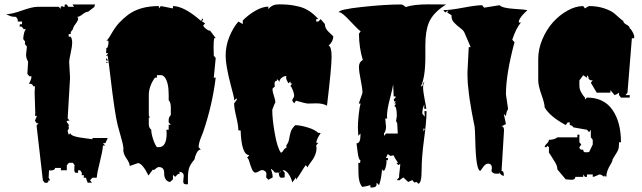

<svg xmlns="http://www.w3.org/2000/svg" viewBox="-20 -766 2932 877"><path d="M295.9 -483.4 299.8 -413.6V-407.2L289.1 -225.6L297.9 -214.8H288.6L283.7 -210.4L296.9 -192.4H292L294.9 -180.7L288.6 -168L293.9 -150.9L302.2 -157.2Q301.3 -142.1 374 -133.8Q399.4 -130.9 400.9 -129.9L403.8 -135.7H472.2L461.4 -112.3H450.2L460.4 -101.1H450.2Q448.7 -75.7 436.3 -27.3Q423.8 21 421.9 45.9H401.9L391.1 57.6L400.4 68.4H380.4L372.1 45.9H362.3L363.3 34.2H353L354 23.4L346.2 11.7H336.9L336.4 23.4H327.6Q319.3 23.4 319.3 9.5Q319.3 -4.4 320.8 -11.2L313 -22.5H294.9L285.2 -11.2V11.7H257.8L258.3 1H231.9Q230.5 12.7 210.4 12.7L204.1 11.7L202.1 45.9L209.5 57.6H201.7Q201.7 69.3 190.4 69.3L183.6 68.4L175.8 57.6L147 -192.4L155.8 -203.1H147.5L139.6 -214.8L148.9 -236.8H140.1L141.1 -250.5L138.2 -341.8Q138.2 -342.8 139.6 -372.1H130.9Q130.9 -383.8 111.8 -383.8Q123.5 -401.9 123.5 -414.6V-417.5H114.3L105 -428.7L108.4 -484.9Q99.1 -498.5 99.1 -517.6L103 -553.2L93.8 -564.5L94.7 -576.2L85.9 -587.9Q88.4 -621.6 98.1 -632.8H88.4L79.1 -644.5H69.8L70.3 -655.3H80.1L81.1 -667.5H61V-677.2L53.2 -689Q33.7 -689 23.4 -694.1Q13.2 -699.2 7.8 -701.2Q33.2 -701.2 80.6 -718Q127.9 -734.9 151.4 -734.9H248L257.3 -725.6V-734.9L266.6 -739.7L265.6 -734.9H274.9L275.9 -745.6H284.7L292 -734.9H318.4L311 -745.6H414.1L410.6 -733.9L382.3 -712.4Q372.1 -712.4 357.2 -700.7Q342.3 -689 333.5 -689L337.4 -681.2Q336.9 -672.4 325.4 -657.2Q314 -642.1 313 -632.8L303.7 -620.1L302.7 -610.4H293.9L293.5 -598.6H302.2Q309.6 -590.3 309.6 -572Q309.6 -553.7 302.7 -523.2Q295.9 -492.7 295.9 -483.4Z M658.2 35.6Q629.9 -21 609.9 -21Q608.9 -21 572.8 -7.8Q571.8 -22.5 557.4 -42.7Q543 -63 543 -83H543.9Q543.9 -100.6 534.2 -133.8Q524.4 -167 517.6 -193.8Q510.7 -220.7 502.2 -278.3Q493.7 -335.9 485.6 -405.5Q477.5 -475.1 471.7 -512.7L468.3 -510.7L464.8 -511.7L474.6 -523.4H464.8V-535.6H466.3L464.8 -546.9L469.2 -545.9Q475.6 -559.6 475.6 -572.3L474.6 -580.1H465.3Q472.2 -582.5 488.8 -611.8Q505.4 -641.1 523.9 -661.4Q542.5 -681.6 565.4 -698.7Q618.7 -738.3 705.6 -738.3V-727.5L714.8 -738.3L770 -727.5V-738.3Q820.3 -738.3 897 -671.4L906.7 -682.1L907.7 -673.3L898.9 -671.4L917 -659.2L907.7 -648.9Q910.6 -642.6 920.9 -634.3Q931.2 -626 937.5 -626H939.5L965.3 -591.8H958.5Q955.6 -579.1 955.6 -551.3Q955.6 -523.4 956.5 -511.7L965.3 -501L956.5 -411.1H965.3Q949.7 -285.2 907.7 -162.1Q905.8 -156.7 899.4 -141.6Q887.2 -111.8 887.2 -93.8L897 -83Q886.2 -83 878.4 -67.6Q870.6 -52.2 868.2 -37.6Q849.6 -16.1 844 1Q838.4 18.1 838.4 44.4V75.7H828.6Q816.9 75.7 816.9 62.5L819.3 37.1Q819.3 21 799.8 18.6V29.3L793.5 28.3L779.8 42L770 32.2V53.2L756.3 65.4Q741.7 62.5 735.6 51Q729.5 39.6 730 27.8Q731.4 -2.9 705.6 -2.9Q699.2 -2.9 691.7 3.9Q684.1 10.7 682.4 10.7Q680.7 10.7 678.7 7.8ZM705.6 -93.8Q741.2 -93.8 741.2 -157.2Q741.2 -168 740.2 -173.3H750.5V-196.3H760.3L750.5 -207V-219.2Q750.5 -230 760.3 -240.7V-275.4Q760.3 -297.9 750.5 -308.6V-333.5Q750.5 -389.6 732.4 -413.1Q724.6 -422.9 713.9 -422.9H696.8V-411.1H687.5Q659.7 -372.1 659.7 -331.5V-240.7Q659.7 -234.4 665.5 -229.5H659.7V-196.3Q659.7 -183.6 670.9 -173.3Q670.9 -156.2 679 -131.3Q687 -106.4 696.8 -93.8ZM474.6 -489.7H464.8V-501ZM474.6 -479H464.8L466.3 -484.4Z M1387.2 -293Q1376 -293 1332 -306.2L1323.7 -293.9L1314.9 -306.2Q1314.9 -312 1319.3 -317.6Q1323.7 -323.2 1323.7 -330.1Q1323.7 -336.9 1317.9 -353.3Q1312 -369.6 1306.2 -373L1314.9 -385.3L1308.1 -383.8L1306.2 -393.6L1297.4 -385.3Q1287.1 -402.8 1287.1 -409.9Q1287.1 -417 1288.1 -418.9Q1276.9 -418.9 1266.8 -410.9Q1256.8 -402.8 1254.9 -390.1L1253.4 -397L1244.6 -404.8V-397Q1233.9 -397 1233.9 -382.3Q1233.9 -379.9 1235.4 -371.1L1225.6 -362.3L1224.6 -357.9Q1224.6 -347.7 1231.2 -328.1Q1237.8 -308.6 1237.8 -297.9Q1235.8 -295.9 1229.7 -280.8Q1223.6 -265.6 1223.6 -264.2Q1223.6 -222.7 1234.9 -157.7Q1246.1 -92.8 1262.7 -68.8Q1268.6 -68.8 1274.9 -79.6Q1281.2 -90.3 1288.1 -90.3V-102.1Q1298.3 -115.7 1300.8 -131.6Q1303.2 -147.5 1307.9 -163.1Q1312.5 -178.7 1328.6 -194.3Q1350.6 -194.3 1385.5 -183.8Q1420.4 -173.3 1434.1 -158.2V-159.7L1444.8 -158.2Q1427.2 -132.8 1424.3 -113.8H1434.1L1424.3 -102.1L1425.8 -89.4Q1425.8 -57.1 1397.5 -22Q1387.2 -9.3 1385.7 -1.5L1376.5 -11.7Q1369.1 -2 1355.2 21Q1341.3 43.9 1332 55.2V44.4L1314.9 67.4Q1310.5 46.9 1298.3 28.8Q1286.1 10.7 1270.5 10.7L1280.3 22.5V44.4L1267.1 45.9Q1253.4 46.9 1253.4 22.5H1235.4Q1226.6 9.8 1216.8 4.9Q1218.3 10.3 1221.2 17.6Q1225.6 30.3 1225.6 44.4L1205.6 55.2L1195.8 44.4L1196.8 27.3Q1196.8 20.5 1190.2 15.6Q1183.6 10.7 1177.7 10.7Q1171.9 10.7 1162.1 16.6Q1152.3 22.5 1147.5 22.5Q1137.2 22.5 1130.4 5.6Q1123.5 -11.2 1118.7 -28.1Q1113.8 -44.9 1108.4 -44.9L1118.7 -57.6Q1083 -57.6 1079.1 -170.4H1068.8Q1068.8 -191.9 1059.1 -232.4Q1049.3 -272.9 1049.3 -293.9L1062 -311L1059.6 -316.9L1049.3 -306.6V-316.9Q1045.9 -333.5 1033.7 -378.9Q1010.7 -466.8 1010.7 -511.7Q1010.7 -556.6 1027.6 -597.9Q1044.4 -639.2 1068.8 -667.5L1088.9 -656.2V-672.4Q1112.3 -696.8 1145 -716.1Q1177.7 -735.4 1205.6 -735.8V-724.6Q1212.4 -733.4 1223.9 -739.7Q1235.4 -746.1 1256.1 -746.1Q1276.9 -746.1 1297.1 -744.4Q1317.4 -742.7 1343.8 -736.3Q1393.6 -725.1 1434.1 -678.7H1424.3V-667.5H1434.1L1444.8 -678.7L1463.9 -656.2Q1463.9 -636.2 1481.9 -619.6Q1500 -603 1502.4 -600.1Q1502.4 -577.1 1481 -557.6Q1494.6 -553.2 1494.6 -506.3Q1494.6 -459.5 1473.6 -283.2Q1455.1 -293.9 1425.3 -293.9ZM1262.7 13.7Q1261.7 19 1254.9 22.5Q1262.7 22.5 1262.7 13.7ZM1150.9 9.8Q1149.9 8.8 1148.9 8.8Q1147.9 8.8 1147.9 10.7Q1147.9 9.8 1150.9 9.8Z M1922.9 -559.1V-506.8Q1922.9 -412.6 1902.3 -371.1Q1911.6 -371.1 1911.6 -382.3V-386.2L1920.4 -393.6Q1912.6 -385.7 1912.6 -366.9Q1912.6 -348.1 1919.7 -312Q1926.8 -275.9 1927.2 -269H1918V-288.1Q1909.2 -270.5 1909.2 -251.5V-246.6L1920.4 -232.9L1918.5 -258.3H1928.2V-254.4Q1928.2 -212.9 1917 -130.1Q1905.8 -47.4 1905.8 12Q1905.8 71.3 1890.6 73.2L1883.3 65.4L1871.6 67.4L1863.8 56.6L1842.3 65.9L1843.8 64.5L1822.3 44.4L1804.2 57.6L1792.5 56.6L1802.7 44.4Q1802.7 34.2 1805.4 13.7Q1808.1 -6.8 1808.1 -17.6L1799.3 -11.7L1790.5 -22.5H1798.3Q1786.1 -38.6 1777.3 -56.6L1762.7 -53.7L1751.5 -62.5L1742.7 -44.4H1751.5L1752.4 -33.7L1745.1 -35.2L1745.6 -26.9Q1745.6 -16.6 1741.5 -1.5Q1737.3 13.7 1732.2 13.7Q1727.1 13.7 1725.1 5.9Q1722.2 49.8 1711.4 79.6L1700.2 68.4V75.2Q1700.2 83 1694.8 86.9Q1688 90.8 1672.4 90.8L1671.4 79.6Q1657.2 84.5 1634.8 87.9Q1617.7 67.9 1617.4 25.9Q1617.2 -16.1 1616.7 -22.5L1624.5 -21.5L1626.5 -33.7Q1617.7 -36.1 1613.5 -72Q1609.4 -107.9 1608.4 -111.3Q1626.5 -111.3 1626.5 -147.5V-156.2L1616.7 -145.5L1614.7 -183.1Q1614.7 -206.1 1618.4 -241.7Q1622.1 -277.3 1627.4 -293H1618.7L1635.7 -341.8Q1635.7 -361.3 1627.7 -400.4Q1619.6 -439.5 1619.6 -460.9Q1619.6 -482.4 1637.2 -492.2Q1620.1 -547.4 1619.6 -611.8L1627.4 -623.5Q1618.7 -627.4 1580.3 -668.7Q1542 -710 1530.3 -710H1527.3Q1527.3 -722.7 1632.3 -734.1Q1737.3 -745.6 1812.5 -745.6Q1819.8 -745.6 1833 -733.9Q1869.6 -746.1 1935.1 -746.1L2017.6 -745.6Q1957.5 -708 1939 -662.6Q1922.9 -624 1922.9 -559.1ZM1747.6 -235.8 1748.5 -224.6H1739.7L1743.2 -187Q1743.2 -168.9 1733.9 -156.2L1734.4 -145.5L1743.2 -156.2H1796.9L1794.4 -202.1L1789.1 -213.4L1792.5 -235.8Q1792.5 -281.2 1780.8 -281.2L1789.1 -293H1780.8L1788.1 -302.7H1779.8L1778.8 -314.9Q1787.1 -314.9 1787.1 -325.7H1778.3L1775.9 -380.4Q1773.4 -362.3 1760.5 -313.2Q1747.6 -264.2 1747.6 -235.8ZM1919.4 -177.2 1915 -179.2Q1914.1 -179.2 1914.1 -173.3V-165.5Q1914.1 -166.5 1921.4 -178.2Q1920.4 -177.2 1919.4 -177.2ZM1893.6 75.7 1888.7 73.2ZM1841.3 67.4Q1841.3 65.9 1842.3 65.9Z M2282.2 -170.4 2271 14.6Q2281.2 14.6 2281.2 32.2V37.6Q2265.1 34.2 2261.7 20V26.9L2249.5 27.3Q2240.7 28.3 2232.9 23.9Q2225.1 19.5 2225.1 13.4Q2225.1 7.3 2226.1 3.9H2227.1Q2227.1 -18.6 2209.5 -18.6Q2197.8 -18.6 2187 -3.2Q2176.3 12.2 2174.3 14.6Q2153.8 13.7 2150.9 -126Q2149.4 -180.2 2147.9 -187.3Q2146.5 -194.3 2142.8 -213.1Q2139.2 -231.9 2137.9 -238.3Q2136.7 -244.6 2133.5 -262Q2130.4 -279.3 2129.4 -287.1L2125.5 -310.5Q2123 -326.2 2122.1 -335.7Q2121.1 -345.2 2119.4 -359.6Q2117.7 -374 2116.7 -385.3Q2115.2 -411.6 2115.2 -435.5L2121.1 -550.8H2129.9L2101.1 -617.7Q2097.2 -627 2081.8 -638.4Q2066.4 -649.9 2054.2 -662.8Q2042 -675.8 2042.5 -692.4V-696.3L2022.5 -709L2028.3 -719.7L2013.7 -709L2004.4 -719.7Q2036.6 -719.7 2095.9 -731Q2155.3 -742.2 2182.1 -742.2L2191.4 -731L2261.7 -742.2Q2274.9 -729 2327.9 -725.6Q2380.9 -722.2 2389.2 -719.7Q2388.7 -719.2 2385 -715.8Q2381.3 -712.4 2380.1 -710.9Q2378.9 -709.5 2375.2 -706.1Q2371.6 -702.6 2369.6 -700.4Q2367.7 -698.2 2364.5 -694.6Q2361.3 -690.9 2359.6 -688.2Q2357.9 -685.5 2355.7 -682.1Q2353.5 -678.7 2352.1 -675.8Q2349.6 -669.4 2349.6 -663.1H2359.4Q2337.4 -637.7 2319.8 -584.5L2330.1 -573.2Q2291 -428.2 2291 -334.5L2300.8 -267.6Q2293 -257.3 2291 -235.8L2281.2 -245.6L2291 -199.2L2271 -189Q2282.2 -189 2282.2 -170.4Z M2705.6 -342.8 2678.7 -388.2 2687.5 -398.9Q2673.8 -398.9 2672.9 -401.4Q2670.9 -407.7 2663.6 -411.1H2670.9L2661.1 -422.4V-411.1L2644 -422.4L2626.5 -398.9V-376Q2626.5 -363.8 2628.9 -357.7Q2631.3 -351.6 2632.3 -348.6Q2633.3 -345.7 2636.7 -340.8Q2640.1 -335.9 2641.1 -334Q2645.5 -326.7 2651.9 -320.3V-311.5L2661.1 -320.3Q2738.3 -320.3 2777.3 -264.4Q2816.4 -208.5 2816.4 -116.2H2807.6Q2807.6 -89.4 2802.5 -79.1Q2797.4 -68.8 2789.8 -57.4Q2782.2 -45.9 2777.8 -37.6Q2777.8 -29.3 2771 -18.6Q2749.5 14.6 2749.5 42L2740.2 35.6V42Q2738.3 40 2731 35.4Q2723.6 30.8 2720 30.8Q2716.3 30.8 2705.1 36.4Q2693.8 42 2687.5 42V30.8H2661.1V42H2651.9L2644 30.8V42H2607.9Q2607.9 55.2 2589.8 55.2L2564 53.2L2525.9 7.8Q2525.9 -6.8 2516.6 -22.7Q2507.3 -38.6 2497.6 -53.5Q2487.8 -68.4 2487.3 -69.3V-93.8L2479 -100.1L2477.1 -93.8H2467.8Q2467.8 -100.6 2477.5 -109.9Q2487.3 -119.1 2487.3 -127.4Q2512.2 -127.4 2525.9 -138.7H2617.2V-150.9H2626.5V-116.2L2635.3 -106L2626.5 -93.8Q2626.5 -82 2640.6 -82H2644Q2644 -70.3 2654.8 -70.3L2670.9 -71.3L2687.5 -106V-127.4L2678.7 -138.7V-173.3L2670.9 -162.1L2661.1 -173.3L2599.6 -184.1Q2592.8 -193.8 2582.5 -194.8V-207H2573.2L2564 -194.8Q2491.7 -233.9 2467.8 -275.4Q2467.8 -293 2453.1 -334Q2438.5 -375 2438.5 -398.9V-497.1Q2438.5 -542 2457.5 -586.9Q2476.6 -631.8 2506.1 -664.6Q2535.6 -697.3 2572.5 -717.8Q2609.4 -738.3 2644 -738.3L2651.9 -727.5Q2668 -738.3 2670.9 -738.3Q2709 -738.3 2740 -727.8Q2771 -717.3 2785.9 -704.8Q2800.8 -692.4 2812 -681.9Q2823.2 -671.4 2826.7 -671.4Q2826.7 -661.1 2841.6 -653.6Q2856.4 -646 2856.4 -636.7Q2863.3 -632.3 2870.1 -618.9Q2877 -605.5 2877 -600.3Q2877 -595.2 2876.5 -591.3H2866.2L2846.2 -342.8L2836.9 -331.5H2856.4V-320.3H2816.4L2807.6 -331.5V-342.8Q2798.8 -335 2787.1 -331.5L2768.1 -354.5V-342.8Z"/></svg>

Font: Butcherman
Style: Regular
Weight: 400
Version: Version 001.004